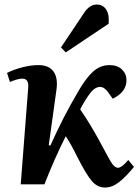

<svg xmlns="http://www.w3.org/2000/svg" viewBox="-20 -816 619 850"><path d="M250 -606 355 -763.2Q378.4 -795.9 408.2 -795.9Q435.5 -795.9 450 -773.9Q464.4 -752 460.9 -710.9L271 -584ZM230 -418.9 195.8 -172.9 203.1 -171.9Q259.3 -297.4 323.2 -405.8Q358.4 -468.3 390.9 -498Q423.3 -527.8 464.8 -527.8Q500 -527.8 520 -508.3Q540 -488.8 540 -460.9Q540 -408.7 479 -378.9L460 -405.8Q442.4 -431.2 422.9 -431.2Q398.4 -431.2 375 -397.9Q356.4 -373 335 -332Q379.4 -267.6 420.9 -190.9Q466.8 -103.5 478.5 -88.4Q490.2 -73.7 502 -73.2Q519 -73.2 547.9 -107.9L573.2 -77.1Q537.6 -33.7 507.3 -9.8Q477.1 14.2 444.8 14.2Q411.6 14.2 387 -13.9Q362.3 -42 320.8 -124Q295.9 -175.3 271 -212.9Q219.7 -110.8 176.8 0H71.8L105 -429.2Q107.9 -467.8 79.1 -467.8Q59.1 -467.8 23.9 -453.1L11.2 -493.2Q41 -508.3 79.1 -518.1Q117.2 -527.8 149.9 -527.8Q196.8 -527.8 217 -499.3Q237.3 -470.7 230 -418.9Z"/></svg>

Font: Literata SemiBold
Style: Italic
Weight: 650
Italic angle: -2.39999°
Designer: Latin by Veronika Burian and Jose Scaglione. Greek by Irene Vlachou. Cyrillic by Vera Evstafieva
Foundry: TypeTogether
Version: Version 3.021